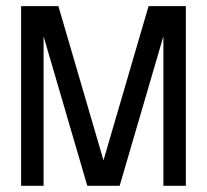

<svg xmlns="http://www.w3.org/2000/svg" viewBox="-20 -557 675 626"><path d="M585.9 -537.1V48.8H512.7V-438.5L370.1 48.8H264.6L122.1 -438.5V48.8H48.8V-537.1H170.4L317.4 -34.2L464.4 -537.1Z"/></svg>

Font: Gap Sans
Style: Bold
Weight: 400
Designer: Alexandre Liziard and Etienne Ozeray
Foundry: Interstices.io
Version: Version 1.610